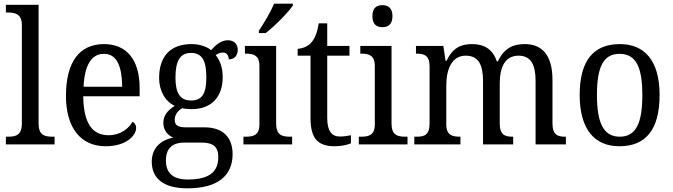

<svg xmlns="http://www.w3.org/2000/svg" viewBox="-20 -786 3661 1045"><path d="M12 0H277V-42H265C222 -42 190 -51 190 -114V-760H12V-718H24C63 -718 99 -709 99 -650V-114C99 -51 67 -42 24 -42H12Z M555 10C668 10 721 -49 721 -90C721 -107 711 -119 701 -123C679 -85 635 -50 571 -50C482 -50 435 -115 433 -262H740V-306C740 -464 667 -546 546 -546C414 -546 339 -451 339 -264C339 -91 419 10 555 10ZM645 -314H435C440 -430 477 -493 546 -493C618 -493 644 -421 645 -314Z M1000 239C1168 239 1246 168 1246 53C1246 -29 1203 -93 1092 -93H990C945 -93 931 -107 931 -134C931 -164 950 -184 971 -197C984 -194 1008 -192 1023 -192C1137 -192 1192 -265 1192 -365C1192 -423 1176 -458 1154 -486C1166 -494 1177 -500 1193 -500C1216 -500 1225 -481 1225 -463C1259 -463 1274 -487 1274 -515C1274 -543 1256 -567 1220 -567C1178 -567 1146 -532 1129 -513C1108 -531 1068 -546 1023 -546C904 -546 846 -476 846 -361C846 -294 878 -234 931 -210C891 -184 869 -157 869 -117C869 -74 896 -49 922 -37C861 -25 806 15 806 94C806 185 870 239 1000 239ZM1020 -239C960 -239 935 -279 935 -364C935 -454 960 -498 1019 -498C1080 -498 1103 -456 1103 -365C1103 -278 1081 -239 1020 -239ZM1002 191C912 191 883 147 883 87C883 9 933 -10 983 -10H1075C1135 -10 1168 8 1168 69C1168 139 1132 191 1002 191Z M1389 -619V-606H1426C1477 -645 1551 -721 1574 -756V-766H1472C1453 -721 1418 -662 1389 -619ZM1305 0H1570V-42H1558C1515 -42 1483 -51 1483 -114V-536H1313V-494H1319C1360 -494 1392 -485 1392 -426V-109C1392 -50 1359 -42 1317 -42H1305Z M1803 10C1837 10 1873 2 1890 -6V-50C1871 -46 1853 -43 1829 -43C1786 -43 1761 -73 1761 -143V-483H1882V-536H1761V-659H1715C1706 -606 1694 -577 1674 -554C1654 -532 1626 -522 1600 -520V-483H1670V-145C1670 -30 1711 10 1803 10Z M2061 -638C2092 -638 2116 -653 2116 -698C2116 -743 2092 -758 2061 -758C2030 -758 2007 -743 2007 -698C2007 -653 2030 -638 2061 -638ZM1933 0H2198V-42H2186C2143 -42 2111 -51 2111 -114V-536H1941V-494H1947C1988 -494 2020 -485 2020 -426V-109C2020 -50 1987 -42 1945 -42H1933Z M2235 0H2486V-42H2484C2443 -42 2409 -49 2409 -109V-320C2409 -406 2437 -483 2515 -483C2584 -483 2609 -433 2609 -346V0H2773V-42H2770C2729 -42 2700 -51 2700 -114V-334C2700 -413 2725 -483 2802 -483C2870 -483 2895 -433 2895 -346V0H3060V-42H3057C3016 -42 2987 -51 2987 -114V-350C2987 -487 2930 -546 2836 -546C2776 -546 2725 -527 2690 -452H2684C2661 -522 2610 -546 2550 -546C2490 -546 2445 -527 2410 -455H2405L2393 -536H2244V-494H2247C2288 -494 2318 -485 2318 -426V-114C2318 -51 2289 -42 2248 -42H2235Z M3351 10C3495 10 3570 -81 3570 -269C3570 -456 3488 -546 3354 -546C3210 -546 3135 -456 3135 -269C3135 -81 3217 10 3351 10ZM3353 -42C3263 -42 3229 -120 3229 -269C3229 -418 3262 -493 3352 -493C3443 -493 3476 -418 3476 -269C3476 -120 3444 -42 3353 -42Z"/></svg>

Font: Noto Serif Sinhala SemiCondensed
Style: Regular
Weight: 400
Width: 4
Designer: Jelle Bosma - Monotype Design Team
Foundry: Monotype Imaging Inc.
Version: Version 2.007